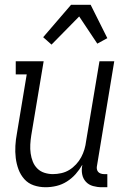

<svg xmlns="http://www.w3.org/2000/svg" viewBox="-20 -777 540 805"><path d="M171 8Q145 8 121.5 0Q98 -8 82 -26Q66 -44 57.5 -67Q49 -90 46 -115Q43 -140 44.5 -166Q46 -192 51 -218L92 -465H46V-520H163L111 -209Q108 -190 107 -171Q106 -152 108.5 -134Q111 -116 117.5 -99.5Q124 -83 136.5 -70.5Q149 -58 166.5 -52.5Q184 -47 202 -47Q219 -47 237 -51Q255 -55 270.5 -64.5Q286 -74 299 -88Q312 -102 320.5 -118Q329 -134 334 -151Q339 -168 341 -185L397 -520H459L387 -84Q385 -76 386 -69Q387 -62 391 -57Q395 -52 402 -49.5Q409 -47 416 -47H430V8H407Q388 8 370 3Q352 -2 340 -15Q328 -28 324.5 -46.5Q321 -65 325 -84V-86Q313 -65 297 -47Q281 -29 260.5 -16Q240 -3 217 2.5Q194 8 171 8ZM196 -590 161 -621 278 -757H360L430 -617L388 -594L312 -708Z"/></svg>

Font: Iosevka Curly Slab Light
Style: Italic
Weight: 300
Italic angle: -9°
Monospace: yes
Designer: Belleve Invis
Foundry: Belleve Invis
Version: Version 22.1.2; ttfautohint (v1.8.4)